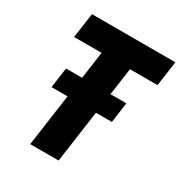

<svg xmlns="http://www.w3.org/2000/svg" viewBox="-165 -819 884 937"><g transform="rotate(30 276.5 -350.0)"><path d="M139 0 218 -560H63L83 -700H553L533 -560H378L299 0ZM90 -293 106 -407H446L430 -293Z"/></g></svg>

Font: Finlandica
Style: Bold Italic
Weight: 700
Italic angle: -8°
Designer: Niklas Ekholm, Juho Hiilivirta, Jaakko Suomalainen
Foundry: Helsinki Type Studio
Version: Version 1.064; ttfautohint (v1.8.4.7-5d5b)